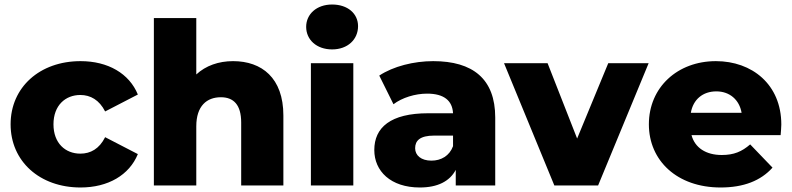

<svg xmlns="http://www.w3.org/2000/svg" viewBox="-20 -822 3510 851"><path d="M337 9C459 9 553 -46 591 -139L446 -214C420 -162 381 -141 336 -141C270 -141 217 -187 217 -271C217 -355 270 -401 336 -401C381 -401 420 -379 446 -328L591 -403C553 -496 459 -551 337 -551C156 -551 27 -435 27 -271C27 -107 156 9 337 9Z M1013 -551C949 -551 892 -531 850 -492V-742H662V0H850V-262C850 -353 897 -391 959 -391C1015 -391 1049 -358 1049 -279V0H1236V-310C1236 -477 1140 -551 1013 -551Z M1546 0V-542H1358V0ZM1452 -603C1521 -603 1567 -647 1567 -706C1567 -762 1521 -802 1452 -802C1383 -802 1337 -759 1337 -703C1337 -646 1383 -603 1452 -603Z M1988 -174C1972 -131 1935 -110 1892 -110C1847 -110 1820 -133 1820 -165C1820 -199 1842 -221 1904 -221H1988ZM1841 9C1919 9 1973 -18 2000 -69V0H2175V-301C2175 -473 2075 -551 1900 -551C1814 -551 1723 -528 1661 -487L1724 -360C1762 -389 1820 -407 1873 -407C1948 -407 1985 -376 1988 -320H1878C1711 -320 1639 -257 1639 -157C1639 -64 1711 9 1841 9Z M2855 -542H2676L2538 -208L2407 -542H2214L2437 0H2631Z M3042 -322C3052 -381 3095 -417 3155 -417C3214 -417 3257 -380 3267 -322ZM3174 9C3276 9 3352 -21 3404 -79L3305 -182C3268 -150 3233 -135 3179 -135C3109 -135 3060 -167 3045 -223H3440C3441 -238 3443 -256 3443 -270C3443 -448 3313 -551 3153 -551C2983 -551 2856 -435 2856 -271C2856 -110 2981 9 3174 9Z"/></svg>

Font: Montserrat-Alt1 ExtBd
Style: Regular
Weight: 800
Designer: Differentunic
Foundry: Differentunic
Version: Version 7.222